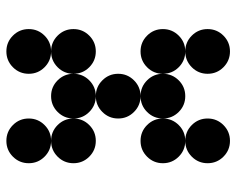

<svg xmlns="http://www.w3.org/2000/svg" viewBox="-88 -636 724 587"><g transform="rotate(90 273.5 -342.0)"><path d="M205.1 -615.2Q205.1 -586.9 185.1 -566.9Q165 -546.9 136.7 -546.9Q108.4 -546.9 88.4 -566.9Q68.4 -586.9 68.4 -615.2Q68.4 -643.6 88.4 -663.6Q108.4 -683.6 136.7 -683.6Q165 -683.6 185.1 -663.6Q205.1 -643.6 205.1 -615.2ZM478.5 -615.2Q478.5 -586.9 458.5 -566.9Q438.5 -546.9 410.2 -546.9Q381.8 -546.9 361.8 -566.9Q341.8 -586.9 341.8 -615.2Q341.8 -643.6 361.8 -663.6Q381.8 -683.6 410.2 -683.6Q438.5 -683.6 458.5 -663.6Q478.5 -643.6 478.5 -615.2ZM205.1 -478.5Q205.1 -450.2 185.1 -430.2Q165 -410.2 136.7 -410.2Q108.4 -410.2 88.4 -430.2Q68.4 -450.2 68.4 -478.5Q68.4 -506.8 88.4 -526.9Q108.4 -546.9 136.7 -546.9Q165 -546.9 185.1 -526.9Q205.1 -506.8 205.1 -478.5ZM341.8 -478.5Q341.8 -450.2 321.8 -430.2Q301.8 -410.2 273.4 -410.2Q245.1 -410.2 225.1 -430.2Q205.1 -450.2 205.1 -478.5Q205.1 -506.8 225.1 -526.9Q245.1 -546.9 273.4 -546.9Q301.8 -546.9 321.8 -526.9Q341.8 -506.8 341.8 -478.5ZM478.5 -478.5Q478.5 -450.2 458.5 -430.2Q438.5 -410.2 410.2 -410.2Q381.8 -410.2 361.8 -430.2Q341.8 -450.2 341.8 -478.5Q341.8 -506.8 361.8 -526.9Q381.8 -546.9 410.2 -546.9Q438.5 -546.9 458.5 -526.9Q478.5 -506.8 478.5 -478.5ZM341.8 -341.8Q341.8 -313.5 321.8 -293.5Q301.8 -273.4 273.4 -273.4Q245.1 -273.4 225.1 -293.5Q205.1 -313.5 205.1 -341.8Q205.1 -370.1 225.1 -390.1Q245.1 -410.2 273.4 -410.2Q301.8 -410.2 321.8 -390.1Q341.8 -370.1 341.8 -341.8ZM205.1 -205.1Q205.1 -176.8 185.1 -156.7Q165 -136.7 136.7 -136.7Q108.4 -136.7 88.4 -156.7Q68.4 -176.8 68.4 -205.1Q68.4 -233.4 88.4 -253.4Q108.4 -273.4 136.7 -273.4Q165 -273.4 185.1 -253.4Q205.1 -233.4 205.1 -205.1ZM341.8 -205.1Q341.8 -176.8 321.8 -156.7Q301.8 -136.7 273.4 -136.7Q245.1 -136.7 225.1 -156.7Q205.1 -176.8 205.1 -205.1Q205.1 -233.4 225.1 -253.4Q245.1 -273.4 273.4 -273.4Q301.8 -273.4 321.8 -253.4Q341.8 -233.4 341.8 -205.1ZM478.5 -205.1Q478.5 -176.8 458.5 -156.7Q438.5 -136.7 410.2 -136.7Q381.8 -136.7 361.8 -156.7Q341.8 -176.8 341.8 -205.1Q341.8 -233.4 361.8 -253.4Q381.8 -273.4 410.2 -273.4Q438.5 -273.4 458.5 -253.4Q478.5 -233.4 478.5 -205.1ZM205.1 -68.4Q205.1 -40 185.1 -20Q165 0 136.7 0Q108.4 0 88.4 -20Q68.4 -40 68.4 -68.4Q68.4 -96.7 88.4 -116.7Q108.4 -136.7 136.7 -136.7Q165 -136.7 185.1 -116.7Q205.1 -96.7 205.1 -68.4ZM478.5 -68.4Q478.5 -40 458.5 -20Q438.5 0 410.2 0Q381.8 0 361.8 -20Q341.8 -40 341.8 -68.4Q341.8 -96.7 361.8 -116.7Q381.8 -136.7 410.2 -136.7Q438.5 -136.7 458.5 -116.7Q478.5 -96.7 478.5 -68.4Z"/></g></svg>

Font: DatDot
Style: Bold
Weight: 700
Designer: GGBot
Version: 1.00